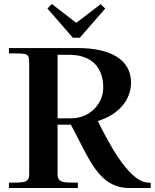

<svg xmlns="http://www.w3.org/2000/svg" viewBox="-20 -947 779 967"><path d="M719 -28C621 -39 515 -252 473 -337H471C581 -370 640 -447 640 -531C640 -649 533 -705 372 -705H25V-678C123 -678 127 -680 127 -627V-68C127 -20 85 -29 25 -27V0H372V-27C316 -29 270 -20 270 -68V-319H337C431 -146 475 0 634 0H739V-26ZM219 -904 241 -927 364 -832 487 -926 510 -904 382 -757H347ZM270 -351V-671H328C434 -671 500 -615 500 -506C500 -426 434 -351 338 -351Z"/></svg>

Font: Ortica Linear
Style: Bold
Weight: 700
Designer: Benedetta Bovani
Foundry: Collletttivo
Version: Version 2.000;Glyphs 3.1.2 (3151)